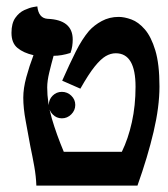

<svg xmlns="http://www.w3.org/2000/svg" viewBox="-20 -582 526 602"><path d="M133 -253Q133 -270 145 -282Q157 -294 174 -294Q191 -294 203.5 -282Q216 -270 216 -253Q216 -236 203.5 -223.5Q191 -211 174 -211Q157 -211 145 -223.5Q133 -236 133 -253ZM53 -276Q53 -305 62.5 -340Q72 -375 85 -409Q54 -416 35 -431.5Q16 -447 16 -479Q16 -509 28 -526Q40 -543 56.5 -550.5Q73 -558 85 -560Q97 -562 97 -562Q101 -525 129 -523Q208 -520 208 -458Q208 -448 206.5 -437.5Q205 -427 201 -416Q173 -407 148 -407Q141 -382 134.5 -355Q128 -328 128 -308Q128 -260 142.5 -210.5Q157 -161 180 -106H362Q382 -147 393.5 -199Q405 -251 405 -310Q405 -415 343 -415Q327 -415 311.5 -406Q296 -397 277 -373.5Q258 -350 232 -304L175 -329Q198 -381 217.5 -420Q237 -459 259 -485Q275 -503 299 -516Q323 -529 352 -529Q370 -529 392 -521Q414 -513 434 -490Q454 -467 467 -424Q480 -381 480 -311Q480 -247 461.5 -168.5Q443 -90 411 0H94Q93 -29 87.5 -60Q82 -91 75 -124Q68 -163 60.5 -203Q53 -243 53 -276Z"/></svg>

Font: Libertinus Serif SemiBold
Style: Regular
Weight: 600
Designer: Philipp H. Poll, Khaled Hosny
Foundry: Caleb Maclennan
Version: Version 7.051;RELEASE